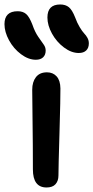

<svg xmlns="http://www.w3.org/2000/svg" viewBox="-62 -852 417 858"><path d="M290 -615.2Q256.8 -615.2 223.9 -639.9Q190.9 -664.6 170.4 -701.7Q149.9 -738.8 149.9 -773.9Q149.9 -832 207 -832Q231 -832 245.8 -819.8Q260.7 -807.6 273.9 -773.9Q282.7 -749.5 294.2 -730.5Q305.7 -711.4 314.2 -702.6Q322.8 -693.8 328.9 -682.6Q335 -671.4 335 -658.2Q335 -637.7 323.2 -626.5Q311.5 -615.2 290 -615.2ZM98.1 -585Q64.9 -585 31.7 -609.9Q-1.5 -634.8 -21.7 -672.1Q-42 -709.5 -42 -744.1Q-42 -801.8 17.1 -801.8Q40.5 -801.8 54.9 -789.3Q69.3 -776.9 83 -741.2Q93.8 -709.5 109.1 -687.3Q124.5 -665 133.3 -652.8Q142.1 -640.6 142.1 -626Q142.1 -606.9 130.6 -595.9Q119.1 -585 98.1 -585ZM146 -14.2Q85 -14.2 85 -95.2Q85 -205.6 83.5 -309.3Q82 -413.1 82 -451.2Q82 -485.8 98.6 -507.3Q115.2 -528.8 147.9 -528.8Q174.8 -528.8 191.2 -510.5Q207.5 -492.2 208 -457Q208.5 -418.9 203.9 -261.2Q199.2 -103.5 199.2 -67.9Q199.2 -43.5 186 -28.8Q172.9 -14.2 146 -14.2Z"/></svg>

Font: Shantell Sans Bouncy
Style: Regular
Weight: 500
Designer: Stephen Nixon, Anya Danilova, Shantell Martin
Foundry: Arrow Type
Version: Version 1.006;[9816181b4]